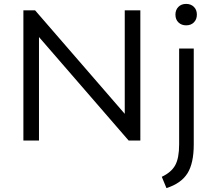

<svg xmlns="http://www.w3.org/2000/svg" viewBox="-20 -721 1102 985"><path d="M700 -668V0H640L180 -531V0H100V-668H160L620 -137V-668ZM974 -472V20Q974 117 941.5 168.5Q909 220 834 244L810 186Q859 163 879 126.5Q899 90 899 20V-472ZM935 -701Q910 -701 895 -685.5Q880 -670 880 -646Q880 -621 895.5 -606Q911 -591 935 -591Q960 -591 975 -606.5Q990 -622 990 -646Q990 -671 974.5 -686Q959 -701 935 -701Z"/></svg>

Font: Madhuban Light
Style: Regular
Weight: 300
Designer: jaikishan Patel
Foundry: MagicType
Version: Version 1.000